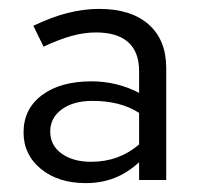

<svg xmlns="http://www.w3.org/2000/svg" viewBox="-20 -727 448 432"><path d="M173 -315Q111 -315 72 -347Q33 -379 33 -429Q33 -482 74.5 -513Q116 -544 186 -544Q214 -544 241 -537.5Q268 -531 293 -518V-567Q293 -610 268.5 -632Q244 -654 196 -654Q169 -654 140.5 -646Q112 -638 78 -622L55 -669Q97 -689 133 -698Q169 -707 203 -707Q275 -707 314.5 -672Q354 -637 354 -574V-322H293V-362Q267 -338 237.5 -326.5Q208 -315 173 -315ZM93 -431Q93 -400 118.5 -381.5Q144 -363 185 -363Q217 -363 244 -373Q271 -383 293 -402V-473Q271 -487 245 -493.5Q219 -500 188 -500Q145 -500 119 -481Q93 -462 93 -431Z"/></svg>

Font: Red Hat Text
Style: Regular
Weight: 400
Designer: Pentagram / MCKL
Foundry: Pentagram / MCKL
Version: Version 1.005; Red Hat Text